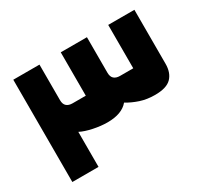

<svg xmlns="http://www.w3.org/2000/svg" viewBox="-127 -820 1095 1016"><g transform="rotate(-30 420.0 -312.5)"><path d="M50 0V-625H210V-408Q210 -383 223 -371.5Q236 -360 259 -360H340V-625H500V-408Q500 -383 513 -371.5Q526 -360 549 -360H630V-625H790V-295Q790 -241 760.5 -210.5Q731 -180 660 -180Q611 -180 570.5 -193.5Q530 -207 497 -227Q458 -180 370 -180Q330 -180 284.5 -189.5Q239 -199 210 -214V0Z"/></g></svg>

Font: Changa ExtraBold
Style: Regular
Weight: 800
Designer: Eduardo Rodriguez Tunni
Foundry: Eduardo Rodriguez Tunni
Version: Version 3.002; ttfautohint (v1.8.2)